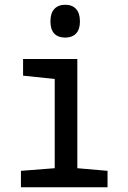

<svg xmlns="http://www.w3.org/2000/svg" viewBox="-20 -787 540 807"><path d="M254 -629Q224 -629 208 -646Q192 -663 192 -697Q192 -732 208.5 -749.5Q225 -767 254 -767Q283 -767 299.5 -749.5Q316 -732 316 -697Q316 -663 299.5 -646Q283 -629 254 -629ZM68 0V-69L210 -80V-455L77 -469V-539H305V-80L432 -69V0Z"/></svg>

Font: Noto Sans Mono ExtraCondensed Medium
Style: Regular
Weight: 500
Width: 2
Designer: Monotype Design Team
Foundry: Monotype Imaging Inc.
Version: Version 2.014